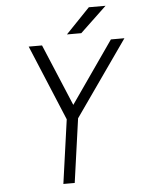

<svg xmlns="http://www.w3.org/2000/svg" viewBox="-58 -916 706 961"><g transform="rotate(-5 294.5 -435.0)"><path d="M304 -744H376L509 -870H425ZM108 -700 266 -321 221 0H278L323 -321L589 -700H521L305 -390L175 -700Z"/></g></svg>

Font: Unageo
Style: Light-Italic
Weight: 300
Designer: Richard Sepsi
Foundry: Richard Sepsi
Version: Version 2.000